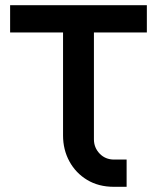

<svg xmlns="http://www.w3.org/2000/svg" viewBox="-20 -720 605 740"><path d="M419 0Q360 0 316 -26.5Q272 -53 247.5 -98Q223 -143 223 -198V-595H19V-700H546V-595H342V-183Q342 -151 364 -128Q386 -105 420 -105H468V0Z"/></svg>

Font: MuseoModerno SemiBold Medium
Style: Regular
Weight: 500
Version: Version 1.001